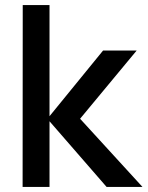

<svg xmlns="http://www.w3.org/2000/svg" viewBox="-20 -740 584 760"><path d="M69.5 0 70 -720H176V-280L388 -540H521L297 -270L544 0H402L176 -260V0Z"/></svg>

Font: Cns Manrope SemBd
Style: Regular
Weight: 600
Designer: Mikhail Sharanda
Foundry: Mikhail Sharanda
Version: Version 4.504